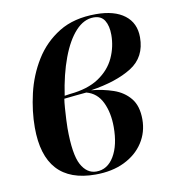

<svg xmlns="http://www.w3.org/2000/svg" viewBox="-68 -606 608 676"><g transform="rotate(-10 236.0 -268.0)"><path d="M220 10Q38 10 38 -190Q38 -248 52.5 -310.5Q67 -373 100 -426.5Q133 -480 186.5 -513Q240 -546 319 -546Q385 -546 421.5 -518Q458 -490 458 -439Q458 -368 403 -333.5Q348 -299 256 -285Q298 -281 334.5 -268.5Q371 -256 393.5 -228.5Q416 -201 416 -153Q416 -107 392 -70Q368 -33 324 -11.5Q280 10 220 10ZM181 -285Q245 -291 284.5 -317.5Q324 -344 342 -383Q360 -422 360 -465Q360 -497 348 -516.5Q336 -536 309 -536Q274 -536 244.5 -504Q215 -472 193.5 -414.5Q172 -357 161 -282ZM225 0Q265 0 288.5 -39.5Q312 -79 312 -144Q312 -195 294 -232.5Q276 -270 238 -280Q225 -279 200.5 -276.5Q176 -274 158 -272Q156 -260 154.5 -239.5Q153 -219 152 -199Q151 -179 151 -168Q151 -74 171 -37Q191 0 225 0Z"/></g></svg>

Font: Noto Serif Display Condensed SemiBold
Style: Italic
Weight: 600
Width: 3
Italic angle: -12°
Designer: Monotype Design Team
Foundry: Monotype Imaging Inc.
Version: Version 2.009